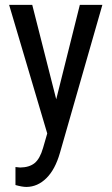

<svg xmlns="http://www.w3.org/2000/svg" viewBox="-20 -548 457 782"><path d="M87.9 213.4Q70.3 213.4 43 205.6V132.3L62 134.3Q99.6 133.8 121.1 116.2Q142.6 98.6 155.3 54.7L172.4 -4.4L17.1 -528.3H111.3L209 -143.6L305.2 -528.3H397L224.1 74.7Q204.6 142.6 168.9 177.7Q133.3 212.9 87.9 213.4Z"/></svg>

Font: RobotoCondensed-Regular
Style: Regular
Weight: 400
Designer: Google
Version: Version 2.001201; 2014